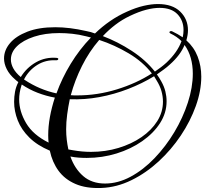

<svg xmlns="http://www.w3.org/2000/svg" viewBox="-30 -858 1018 952"><path d="M473 74Q397 77 344 54Q291 31 260 -11.5Q229 -54 217 -111Q155 -137 115.5 -176Q76 -215 58 -261Q40 -307 40 -353Q40 -379 44.5 -403Q49 -427 60 -449L61 -451Q57 -454 53 -457Q49 -460 45 -464Q17 -488 3.5 -515Q-10 -542 -10 -568Q-10 -609 19.5 -644Q49 -679 106 -701Q163 -723 244 -723Q315 -723 398 -704Q409 -702 420 -699Q431 -696 441 -692Q476 -726 516 -753.5Q556 -781 599 -800Q643 -820 682 -829Q721 -838 753 -838Q825 -838 863.5 -800.5Q902 -763 902 -708Q902 -685 894 -658Q932 -624 950 -577.5Q968 -531 968 -478Q968 -408 941 -332.5Q914 -257 866.5 -186Q819 -115 756.5 -57.5Q694 0 621.5 35.5Q549 71 473 74ZM738 -503Q754 -514 768.5 -525Q783 -536 796 -548Q850 -599 870 -654Q847 -677 815 -692Q810 -695 810 -698Q810 -701 814 -703Q818 -705 823 -703Q838 -696 851 -688.5Q864 -681 876 -673Q878 -682 879 -691.5Q880 -701 880 -709Q880 -756 850 -787.5Q820 -819 761 -819Q731 -819 694.5 -809.5Q658 -800 614 -779Q576 -761 542.5 -735.5Q509 -710 480 -679Q554 -651 623 -606Q692 -561 738 -503ZM250 -395Q277 -470 320.5 -541.5Q364 -613 421 -672L397 -678Q362 -687 328.5 -690.5Q295 -694 264 -694Q193 -694 138.5 -676Q84 -658 54 -628.5Q24 -599 24 -563Q24 -541 36 -519Q48 -497 73 -476Q102 -523 149 -549.5Q196 -576 252 -571Q259 -570 259 -566Q259 -559 248 -559Q196 -562 154 -535.5Q112 -509 89 -464L92 -462Q166 -413 250 -395ZM354 -385Q453 -385 550 -415Q647 -445 723 -494Q678 -552 608 -593.5Q538 -635 462 -660Q412 -602 376.5 -531Q341 -460 321 -386Q329 -385 337.5 -385Q346 -385 354 -385ZM491 52Q555 52 618 18Q681 -16 736.5 -74Q792 -132 834.5 -203Q877 -274 901.5 -349.5Q926 -425 926 -493Q926 -534 916 -570Q906 -606 885 -635Q875 -610 856.5 -585.5Q838 -561 812 -538Q798 -525 781.5 -513Q765 -501 748 -489Q754 -481 759.5 -472Q765 -463 770 -454Q784 -429 790 -404.5Q796 -380 796 -356Q796 -298 763.5 -247.5Q731 -197 675 -158Q619 -119 548 -97Q477 -75 400 -75Q380 -75 359.5 -76.5Q339 -78 319 -82Q340 -22 382.5 15Q425 52 491 52ZM421 -105Q493 -105 557.5 -124.5Q622 -144 671.5 -178Q721 -212 749.5 -257Q778 -302 778 -354Q778 -380 770.5 -406.5Q763 -433 746 -460L734 -480Q675 -444 605.5 -417Q536 -390 462.5 -376.5Q389 -363 316 -366Q308 -328 303 -290Q298 -252 298 -217Q298 -190 301 -165Q304 -140 309 -117L332 -113Q355 -109 377 -107Q399 -105 421 -105ZM211 -151Q210 -160 209.5 -168.5Q209 -177 209 -187Q209 -231 217.5 -278Q226 -325 242 -374Q198 -382 156.5 -398Q115 -414 78 -439L76 -433Q65 -398 65 -365Q65 -306 99.5 -247.5Q134 -189 211 -151Z"/></svg>

Font: Mea Culpa
Style: Regular
Weight: 400
Designer: Robert E. Leuschke
Foundry: Robert E. Leuschke
Version: Version 1.010; ttfautohint (v1.8.3)